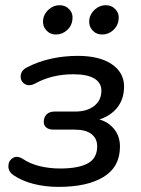

<svg xmlns="http://www.w3.org/2000/svg" viewBox="-20 -712 544 741"><path d="M32.5 -35.7Q12.5 -48.9 12.3 -69.9Q12.1 -91 28.9 -101.8Q45.7 -112.6 67.7 -99Q96.3 -79.7 133.6 -70.7Q170.9 -61.7 211.9 -61.7Q282.3 -61.7 318.7 -81.4Q355.1 -101.2 355.1 -147.4Q355.1 -177.2 333.1 -194.5Q311 -211.7 269.2 -211.7H186.2Q168.6 -211.7 158.8 -219.8Q148.9 -227.9 148.9 -241.1Q148.9 -259.9 159.9 -270.7Q170.9 -281.5 190.7 -281.5H270.3Q315.6 -281.5 343.5 -303.2Q371.3 -324.9 371.3 -362.3Q371.3 -392.5 344.1 -408.9Q316.9 -425.4 263 -425.4Q180.2 -425.4 114.8 -389.3Q91.4 -377.2 74.6 -388.5Q57.9 -399.7 59.9 -420.5Q61.9 -441.3 85.2 -452.4Q127 -474.4 177 -485.4Q227 -496.4 280.3 -496.4Q363.8 -496.4 411.3 -464.3Q458.8 -432.1 458.8 -377.9Q458.8 -319.8 420.8 -283.9Q382.7 -248.1 322.3 -243.1L326.8 -256.4Q380.1 -254.5 411.5 -223.8Q443 -193.1 443 -146.5Q443 -68.1 380.1 -29.4Q317.2 9.3 205.9 9.3Q154.8 9.3 109.7 -2.2Q64.7 -13.7 32.5 -35.7ZM146.3 -635.4Q149.2 -658.8 167.9 -675.3Q186.6 -691.9 210 -691.9Q233.4 -691.9 248.1 -675.3Q262.7 -658.8 259.4 -635.4Q257.2 -612 238.5 -595.4Q219.8 -578.8 196.4 -578.8Q173 -578.8 158.3 -595.4Q143.7 -612 146.3 -635.4ZM324.5 -635.4Q327.4 -658.8 346.1 -675.3Q364.8 -691.9 388.2 -691.9Q411.6 -691.9 426.2 -675.3Q440.9 -658.8 437.6 -635.4Q435.4 -612 416.7 -595.4Q398 -578.8 374.6 -578.8Q351.2 -578.8 336.5 -595.4Q321.9 -612 324.5 -635.4Z"/></svg>

Font: SN Pro Thin
Style: Italic
Weight: 200
Italic angle: -9°
Designer: Tobias Whetton
Foundry: Supernotes
Version: Version 1.003;Glyphs 3.3 (3324)